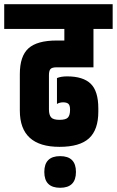

<svg xmlns="http://www.w3.org/2000/svg" viewBox="-60 -691 554 910"><path d="M209 -499H245V-554H-40V-671H474V-554H383V-372H209Q186 -372 179 -363.5Q172 -355 172 -335V-172Q172 -147 182 -135Q192 -123 222 -123Q252 -123 262 -134Q272 -145 272 -170V-172Q272 -192 264 -199Q256 -206 239 -206Q231 -206 223.5 -204Q216 -202 213 -200L210 -198V-321Q229 -329 258 -329Q334 -329 370 -294Q406 -259 406 -177V-162Q406 -76 362 -35.5Q318 5 222 5Q34 5 34 -167V-340Q34 -425 75 -462Q116 -499 209 -499ZM225 199Q150 199 150 124Q150 49 225 49Q300 49 300 124Q300 199 225 199Z"/></svg>

Font: Khand Black
Style: Regular
Weight: 900
Designer: Sanchit Sawaria and Jyotish Sonowal (Devanagari), Satya Rajpurohit (Latin)
Foundry: Indian Type Foundry
Version: Version 2.000;PS 1.0;hotconv 1.0.79;makeotf.lib2.5.61930